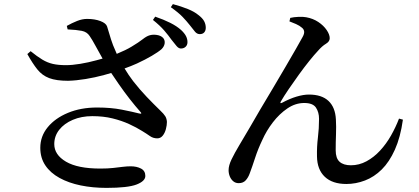

<svg xmlns="http://www.w3.org/2000/svg" viewBox="-20 -859 2040 934"><path d="M452 -336Q520 -336 573 -325.5Q626 -315 657 -307Q666 -305 667 -307Q668 -310 662 -316Q638 -343 611 -377.5Q584 -412 557 -451Q538 -478 521 -504Q504 -499 486 -494Q442 -482 396 -474.5Q350 -467 311 -466Q254 -466 219.5 -479Q185 -492 161.5 -521.5Q138 -551 113 -596L129 -610Q161 -584 186 -569Q211 -554 237.5 -548Q264 -542 301 -542Q331 -542 370.5 -548.5Q410 -555 450 -566Q465 -570 479 -574Q476 -578 474 -583Q458 -611 443.5 -638Q429 -665 416 -684Q403 -704 377.5 -709Q352 -714 309 -716L305 -733Q330 -747 355 -757Q380 -767 404 -767Q441 -767 468.5 -756.5Q496 -746 501 -730Q511 -696 520 -667.5Q529 -639 542 -611Q545 -604 548 -597Q592 -615 620 -632Q655 -653 674 -668Q693 -683 707 -687Q723 -692 743 -689Q763 -686 774 -674Q783 -663 781 -648Q779 -633 766 -620Q750 -606 718.5 -587.5Q687 -569 646 -550Q617 -537 586 -526Q605 -494 628 -464Q660 -423 694 -387.5Q728 -352 759 -322Q777 -305 784 -293.5Q791 -282 792 -266Q792 -250 787 -231Q782 -212 771.5 -199Q761 -186 745 -186Q725 -186 709.5 -197Q694 -208 671 -222Q644 -239 608 -255.5Q572 -272 527.5 -283Q483 -294 429 -294Q376 -294 334 -276Q292 -258 268 -227.5Q244 -197 244 -158Q244 -106 301 -72.5Q358 -39 468 -39Q505 -39 531 -42Q557 -45 577.5 -47.5Q598 -50 616 -50Q645 -50 666 -39Q687 -28 687 -3Q687 22 644.5 38.5Q602 55 498 55Q431 55 372.5 43Q314 31 269.5 6.5Q225 -18 200.5 -54.5Q176 -91 176 -140Q176 -196 212 -240Q248 -284 310.5 -310Q373 -336 452 -336ZM814 -666Q800 -686 779 -710.5Q758 -735 724 -762L735 -778Q776 -764 808 -748Q840 -732 861 -713Q878 -697 885 -683Q892 -669 892 -654Q892 -640 883 -631.5Q874 -623 860 -623Q849 -623 838.5 -635.5Q828 -648 814 -666ZM903 -737Q888 -756 868.5 -776.5Q849 -797 811 -824L821 -839Q862 -828 894 -815Q926 -802 945 -786Q965 -771 973 -756Q981 -741 981 -724Q981 -710 973.5 -701.5Q966 -693 952 -693Q938 -693 928 -705.5Q918 -718 903 -737Z M1388 -755 1392 -772Q1409 -776 1432 -777Q1455 -778 1470 -775Q1503 -769 1528.5 -752Q1554 -735 1569 -713Q1584 -691 1584 -673Q1584 -657 1565.5 -646Q1547 -635 1527 -612Q1509 -593 1484.5 -562.5Q1460 -532 1434 -496Q1408 -460 1384.5 -425.5Q1361 -391 1346 -365Q1343 -360 1344.5 -358Q1346 -356 1352 -359Q1389 -379 1422.5 -389Q1456 -399 1483 -399Q1545 -399 1578 -368Q1611 -337 1614 -278Q1616 -243 1614.5 -205Q1613 -167 1613 -128Q1613 -89 1632 -72Q1651 -55 1687 -55Q1727 -55 1763 -74.5Q1799 -94 1829 -126.5Q1859 -159 1882 -199.5Q1905 -240 1921 -282L1940 -277Q1928 -191 1901 -131Q1874 -71 1837 -34.5Q1800 2 1755.5 19Q1711 36 1665 36Q1597 36 1560 1Q1523 -34 1522 -98Q1521 -146 1526.5 -190Q1532 -234 1532 -281Q1532 -313 1517 -335.5Q1502 -358 1460 -358Q1417 -358 1378 -331.5Q1339 -305 1307.5 -264Q1276 -223 1256 -178Q1235 -134 1221 -91Q1207 -48 1195 -16Q1188 4 1175.5 18Q1163 32 1141 32Q1126 32 1115 23Q1104 14 1098 -0.5Q1092 -15 1092 -31Q1092 -54 1106.5 -84Q1121 -114 1144 -152.5Q1167 -191 1194 -237Q1216 -276 1246 -326.5Q1276 -377 1308 -430.5Q1340 -484 1369 -534Q1398 -584 1420 -622Q1442 -660 1452 -679Q1461 -695 1459.5 -706Q1458 -717 1449 -724Q1438 -734 1420 -742Q1402 -750 1388 -755Z"/></svg>

Font: Early Summer Mincho SemiBold
Style: Regular
Weight: 600
Designer: GuiWonder
Version: Version 1.002